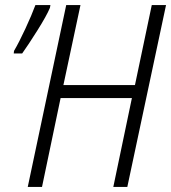

<svg xmlns="http://www.w3.org/2000/svg" viewBox="-20 -734 672 754"><path d="M89 0 240 -714H296L229 -400H510L576 -714H632L480 0H425L498 -349H218L145 0ZM34 -524H67Q90 -556 126.5 -614Q163 -672 176 -703L178 -714H119Q105 -676 80 -622Q55 -568 35 -534Z"/></svg>

Font: Noto Sans Display SemiCondensed Light
Style: Italic
Weight: 300
Width: 4
Italic angle: -12°
Designer: Monotype Design Team
Foundry: Monotype Imaging Inc.
Version: Version 1.900